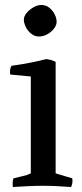

<svg xmlns="http://www.w3.org/2000/svg" viewBox="-20 -748 330 773"><path d="M204 -50 271 -30Q274 -11 266 5Q239 3 210.5 1.5Q182 0 154 0Q126 0 93 1.5Q60 3 32 5Q29 -14 34 -30Q53 -35 71.5 -39Q90 -43 104 -50V-440L21 -448Q18 -468 26 -483Q62 -488 98.5 -495Q135 -502 166 -510Q176 -509 185 -506.5Q194 -504 204 -499ZM137 -601Q120 -601 106 -612Q92 -623 84 -639Q76 -655 76 -669Q76 -682 87 -695.5Q98 -709 114.5 -718.5Q131 -728 147 -728Q165 -728 179 -716.5Q193 -705 200.5 -689.5Q208 -674 208 -660Q208 -647 197.5 -633Q187 -619 170.5 -610Q154 -601 137 -601Z"/></svg>

Font: Alike
Style: Regular
Weight: 400
Designer: Sveta Sebyakina
Foundry: Cyreal (www.cyreal.org)
Version: Version 1.301; ttfautohint (v1.8.4.7-5d5b)